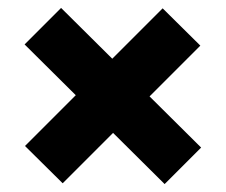

<svg xmlns="http://www.w3.org/2000/svg" viewBox="-20 -581 570 484"><path d="M487 -209 395 -117 265 -246 138 -119 43 -213 171 -341 42 -469 134 -561 263 -433 390 -560 485 -466 357 -338Z"/></svg>

Font: Hind Madurai
Style: Bold
Weight: 700
Designer: Jyotish Sonowal
Foundry: Indian Type Foundry
Version: Version 0.702;PS 1.0;hotconv 1.0.81;makeotf.lib2.5.63406